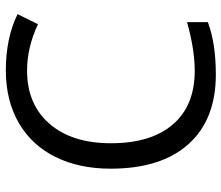

<svg xmlns="http://www.w3.org/2000/svg" viewBox="-72 -692 774 671"><g transform="rotate(-90 315.5 -357.0)"><path d="M403.8 -649.9Q286.1 -649.9 218 -571.5Q149.9 -493.2 149.9 -356.9Q149.9 -216.8 215.6 -140.4Q281.2 -64 402.8 -64Q477.5 -64 573.2 -90.8V-18.1Q499 9.8 390.1 9.8Q232.4 9.8 146.7 -85.9Q61 -181.6 61 -357.9Q61 -468.3 102.3 -551.3Q143.6 -634.3 221.4 -679.2Q299.3 -724.1 404.8 -724.1Q517.1 -724.1 601.1 -683.1L565.9 -611.8Q484.9 -649.9 403.8 -649.9Z"/></g></svg>

Font: f02265186
Style: Regular
Weight: 400
Foundry: Ascender Corporation
Version: Version 1.10